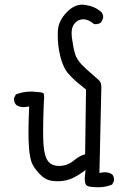

<svg xmlns="http://www.w3.org/2000/svg" viewBox="-20 -790 540 826"><path d="M402.3 15.6Q435.5 15.6 462.4 3.9L470.2 -11.7Q470.7 -13.7 470.7 -15.6Q470.7 -29.8 462.9 -39.6Q449.2 -48.8 431.6 -48.8Q424.3 -48.8 416.5 -47.4L407.7 -45.9L416 -414.6Q416 -435.5 406.2 -444.3Q392.6 -456.5 352.5 -491.7Q311 -528.3 302.7 -559.1Q294.4 -588.4 289.6 -626Q288.1 -637.2 288.1 -647Q288.1 -671.4 297.9 -685.1Q311.5 -705.1 335.4 -707Q336.9 -707 338.9 -707Q359.9 -707 384.8 -686.5Q388.7 -686 391.6 -686Q405.3 -686 415 -693.8L423.3 -710.9Q423.8 -712.9 423.8 -714.8Q423.8 -729.5 415.5 -738.8Q388.2 -762.7 345.7 -769Q339.4 -770 333.5 -770Q299.3 -770 268.6 -738.8Q231.9 -701.7 229 -658.7Q228.5 -647.9 228.5 -637.2Q228.5 -592.3 239.3 -547.9Q248 -513.2 262.2 -489.3Q270 -476.1 290 -456.1Q310.1 -436 350.1 -404.8L346.2 -126.5Q334 -122.6 326.2 -118.7Q311.5 -111.3 295.9 -98.1Q268.6 -76.2 234.4 -76.2Q201.2 -76.2 185.8 -97.9Q170.4 -119.6 167 -170.4Q165.5 -190.9 165.5 -231.7Q165.5 -272.5 168.5 -348.1Q168.5 -348.1 168.5 -348.6Q169.9 -360.8 169.9 -368.7Q169.9 -386.2 166.5 -389.6Q166 -390.1 166 -390.1Q154.8 -394 118.7 -396Q114.7 -396 110.8 -396Q80.6 -396 48.3 -383.8L40.5 -368.2Q40 -366.7 40 -364.7Q40 -349.6 49.8 -338.4Q63.5 -329.1 81.5 -329.1Q88.4 -329.1 96.2 -330.6L105.5 -332Q102.5 -261.7 102.5 -224.6Q102.5 -187.5 103.8 -168.9Q105 -150.4 106.4 -136.2Q109.9 -109.4 115.2 -93.8Q123.5 -70.3 148.9 -43Q173.3 -16.6 202.6 -12.2Q215.3 -10.3 230.7 -10.3Q246.1 -10.3 264.2 -14.2Q294.9 -20.5 334.5 -48.8L348.1 -58.6L346.2 -42Q344.7 -30.3 344.7 -18.6Q344.7 -6.8 348.1 1.5L351.1 6.3Q358.4 13.7 378.4 14.2Q391.1 15.6 402.3 15.6Z"/></svg>

Font: Bakudai
Style: ExtraLight
Weight: 200
Version: Version 1.48